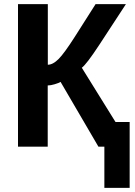

<svg xmlns="http://www.w3.org/2000/svg" viewBox="-20 -708 650 927"><path d="M66.9 -688H210.9V-395.5Q235.4 -395.5 262.7 -422.9Q290 -450.2 340.8 -529.8L441.4 -688H587.9L458.5 -490.2Q397.9 -397.9 375 -380.9L537.6 -119.1H606V199.2H483.9V0H455.1L272.5 -312.5Q263.7 -307.1 244.1 -301.3Q224.6 -295.4 210.4 -295.4V0H66.9Z"/></svg>

Font: Arial
Style: Bold
Weight: 700
Designer: Steve Matteson
Foundry: Ascender Corporation
Version: Version 2.00.3